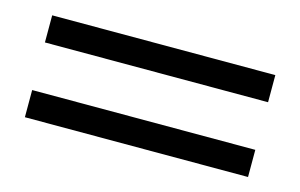

<svg xmlns="http://www.w3.org/2000/svg" viewBox="-44 -465 636 407"><g transform="rotate(15 274.0 -261.0)"><path d="M519 -313.5H29.3V-373H519ZM519 -149.4H29.3V-209H519Z"/></g></svg>

Font: Scheherazade New
Style: Bold
Weight: 700
Designer: SIL International
Foundry: SIL International
Version: Version 4.000